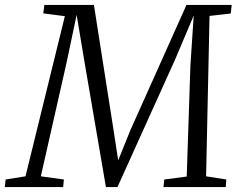

<svg xmlns="http://www.w3.org/2000/svg" viewBox="-52 -763 974 783"><path d="M-32.5 0 -29 -31 52 -44 212.5 -697 124.5 -708.5 129 -743H331L412.5 -223.5L430 -109L479 -230.5L708.5 -743H893L889 -708L802.5 -698L788.5 -44L871 -31L868.5 0H614.5L618 -31L709.5 -43L724.5 -496L738 -699.5L662 -520L427 0H380L293 -508L260.5 -702.5L219.5 -507.5L114.5 -44L208.5 -31L205.5 0Z"/></svg>

Font: Merriweather 48pt Light
Style: Italic
Weight: 300
Italic angle: -7.8°
Version: Version 2.101